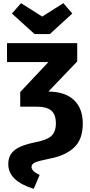

<svg xmlns="http://www.w3.org/2000/svg" viewBox="-20 -964 567 1206"><path d="M293 -750H197L55 -879L112 -944L245 -860L378 -944L434 -879ZM284 -389Q389 -388 444.5 -335.5Q500 -283 500 -188Q500 -88 445 -37Q390 14 294 32Q220 47 199 57Q178 67 178 85Q178 111 229 135L192 222Q32 173 32 67Q32 10 72.5 -21.5Q113 -53 200 -70Q274 -84 302.5 -110Q331 -136 331 -189Q331 -245 302 -269.5Q273 -294 210 -294H107V-386L284 -574H24V-693H465V-578Z"/></svg>

Font: Fira Sans
Style: Bold
Weight: 700
Designer: bBox Type GmbH & Carrois Corporate GbR & Edenspiekermann AG
Foundry: bBox Type GmbH & Carrois Corporate GbR & Edenspiekermann AG
Version: Version 4.301;PS 004.301;hotconv 1.0.88;makeotf.lib2.5.64775